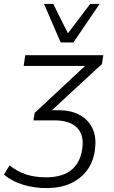

<svg xmlns="http://www.w3.org/2000/svg" viewBox="-50 -771 584 981"><path d="M188 190Q125 190 68.5 173Q12 156 -30 121L-1 74Q39 106 84 120.5Q129 135 185 135Q275 135 321.5 91.5Q368 48 372 -31Q376 -89 339 -122.5Q302 -156 228 -156H121L127 -194L406 -454L405 -434H71L79 -489H478L471 -444L197 -191L188 -208H247Q310 -208 353.5 -185.5Q397 -163 419 -122Q441 -81 437 -28Q434 38 403 87Q372 136 317.5 163Q263 190 188 190ZM260 -554 175 -751H222L297 -601L411 -751H459L325 -554Z"/></svg>

Font: Nunito Sans 10pt Light
Style: Italic
Weight: 300
Italic angle: -9°
Designer: Vernon Adams
Foundry: Vernon Adams
Version: Version 3.101;gftools[0.9.27]